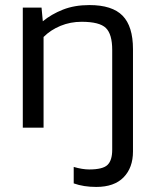

<svg xmlns="http://www.w3.org/2000/svg" viewBox="-20 -504 610 758"><path d="M360 234Q310 234 271 220V155Q288 160 303.5 162.5Q319 165 332 165Q386 165 404.5 147Q423 129 423 87V-307Q423 -369 398 -393.5Q373 -418 302 -418Q258 -418 219 -402Q180 -386 152 -358V0H70V-474H144L149 -420Q183 -448 228.5 -466Q274 -484 333 -484Q423 -484 464 -442Q505 -400 505 -310V94Q505 158 468 196Q431 234 360 234Z"/></svg>

Font: Kanit Light
Style: Regular
Weight: 300
Designer: Katatrad Team
Foundry: CadsonDemak
Version: Version 2.000; ttfautohint (v1.8.3)